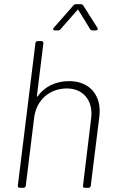

<svg xmlns="http://www.w3.org/2000/svg" viewBox="-20 -896 552 916"><path d="M354 -848 410 -757C412 -752 417 -751 422 -751H438C445 -751 449 -757 445 -763L377 -870C375 -874 370 -876 366 -876H343C338 -876 333 -874 330 -870L236 -763C231 -757 233 -751 241 -751H256C261 -751 266 -752 269 -757L349 -848C351 -851 354 -850 354 -848ZM310 -509C246 -509 193 -483 159 -436C157 -433 155 -434 156 -438L187 -690C187 -696 184 -700 178 -700H160C154 -700 149 -696 149 -690L65 -10C65 -4 68 0 74 0H92C98 0 102 -4 103 -10L143 -335C153 -417 215 -474 299 -474C377 -474 425 -416 415 -333L376 -10C375 -4 378 0 384 0H403C408 0 413 -4 413 -10L454 -340C466 -441 408 -509 310 -509Z"/></svg>

Font: Barlow ExtraLight
Style: Italic
Weight: 275
Italic angle: -7°
Designer: Jeremy Tribby
Foundry: Tribby Type
Version: Version 1.422;hotconv 1.0.109;makeotfexe 2.5.65596